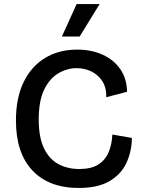

<svg xmlns="http://www.w3.org/2000/svg" viewBox="-20 -919 712 952"><path d="M370 13Q223 13 141 -73.5Q59 -160 59 -322Q59 -432 96.5 -510.5Q134 -589 202.5 -631Q271 -673 363 -673Q433 -673 488.5 -648Q544 -623 576.5 -576Q609 -529 610 -464L507 -437Q508 -485 487 -517Q466 -549 432.5 -565Q399 -581 360 -581Q312 -581 268.5 -555Q225 -529 198.5 -473.5Q172 -418 172 -327Q172 -239 197.5 -185Q223 -131 268.5 -106Q314 -81 373 -81Q432 -81 467 -103Q502 -125 518.5 -164Q535 -203 537 -252L634 -235Q633 -166 606 -109.5Q579 -53 521.5 -20Q464 13 370 13ZM375 -738H287L360 -899H474Z"/></svg>

Font: Bricolage Grotesque 10pt Medium
Style: Regular
Weight: 500
Designer: Mathieu Triay
Foundry: Atelier Triay
Version: Version 1.000; ttfautohint (v1.8.4.7-5d5b);gftools[0.9.32]